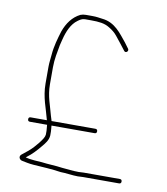

<svg xmlns="http://www.w3.org/2000/svg" viewBox="-75 -688 672 773"><g transform="rotate(10 260.5 -302.0)"><path d="M295 21C303 20.3 310 20 316 20H463C469 20 472 17 472 11C472 5 469 2 463 2H316C310 2 303 2.3 295 3C271 3 249.9 -0.2 226 -2C199.4 -6.1 168.8 -6.2 142 -10L112 -12C99 -13.1 86.6 -14.7 75 -18C76.3 -19.3 77.7 -20.3 79 -21C99.3 -36.2 115.6 -53.9 132 -74C143 -87.2 155.4 -101.5 157 -121V-138C157 -142 156.7 -146.3 156 -151C156 -155 155.7 -158.7 155 -162H331C337 -162 340 -165 340 -171C340 -177 337 -180 331 -180H152C151.3 -181.3 151 -182.7 151 -184C149 -189.3 147.3 -194.7 146 -200C136.1 -239.5 120 -275.2 120 -325V-394C120 -427.7 126.7 -457.8 132 -487L138 -511C146.5 -545 160.2 -577.3 185 -595C192.7 -600.5 201.3 -607 214 -607H239C269.8 -607 293.9 -604.8 314 -592C327.9 -583.9 339.7 -574.2 348.5 -563C362.7 -545 377.3 -527.3 391 -509C397.9 -499.4 411.4 -511 405 -520C399.5 -527.4 393 -536 388 -543C361.4 -574.9 335 -615.7 282 -621C266.5 -622.7 260 -625 239 -625H214C206 -625 198.7 -623.7 192 -621C160.8 -605.4 140.5 -577 128 -542C118.8 -512 108.7 -478.3 106 -443C104.8 -427.4 102 -410.6 102 -394V-325C102 -267.6 121.5 -226 133 -180H67C61 -180 58 -177 58 -171C58 -165 61 -162 67 -162H137C137.7 -157.3 138 -153.3 138 -150C138.7 -145.3 139 -141.3 139 -138V-122C138.3 -116.7 136.3 -111.3 133 -106C124.4 -91.6 112 -77.2 101 -65C87.4 -49.7 70 -37.5 55 -25C45.7 -15.7 52.7 -4.7 62 -2L84.5 2.5C92.8 4.2 101.7 5.3 111 6C149.5 8.6 187.4 10.4 224 16C245.4 16 272.3 21 295 21Z"/></g></svg>

Font: HoneyBee
Style: BLn
Weight: 100
Foundry: Cannot Into Space Fonts
Version: Version 0.89